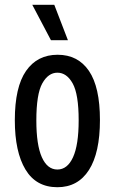

<svg xmlns="http://www.w3.org/2000/svg" viewBox="-20 -770 480 803"><path d="M220 13Q131 13 86.5 -61Q42 -135 42 -267Q42 -406 89 -473.5Q136 -541 221 -541Q306 -541 352 -473.5Q398 -406 398 -268Q398 -131 352 -59Q306 13 220 13ZM220 -61Q262 -61 285.5 -112.5Q309 -164 309 -267Q309 -376 284 -421Q259 -466 220 -466Q182 -466 157 -421.5Q132 -377 132 -266Q132 -164 155 -112.5Q178 -61 220 -61ZM193 -602 115 -750H207L264 -602Z"/></svg>

Font: Bricolage Grotesque 12pt Condensed
Style: Regular
Weight: 400
Width: 3
Designer: Mathieu Triay
Foundry: Atelier Triay
Version: Version 1.001; ttfautohint (v1.8.4.7-5d5b);gftools[0.9.33.de